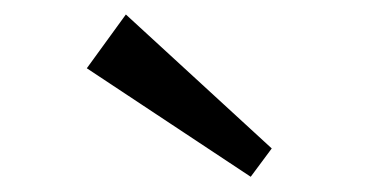

<svg xmlns="http://www.w3.org/2000/svg" viewBox="-20 -994 505 261"><path d="M320.8 -753.7 98 -901.2 151.1 -974.3 349.4 -792.2Z"/></svg>

Font: BioRhyme ExtraBold
Style: Regular
Weight: 800
Designer: Aoife Mooney
Foundry: Aoife Mooney Type
Version: Version 1.600;gftools[0.9.33]